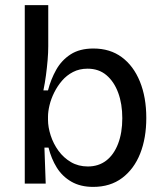

<svg xmlns="http://www.w3.org/2000/svg" viewBox="-20 -719 645 752"><path d="M345 13Q295 13 259.5 -7.5Q224 -28 202.5 -62.5Q181 -97 170 -141H154L159 0H77V-254V-699H169V-538Q169 -513 166.5 -483.5Q164 -454 160 -424Q156 -394 150 -365H168Q179 -408 200 -445.5Q221 -483 256.5 -506Q292 -529 346 -529Q411 -529 457 -495Q503 -461 528 -399.5Q553 -338 553 -257Q553 -178 529 -117.5Q505 -57 458.5 -22Q412 13 345 13ZM324 -67Q366 -67 396 -90Q426 -113 442.5 -156Q459 -199 459 -256Q459 -312 443 -355.5Q427 -399 397 -424.5Q367 -450 323 -450Q291 -450 266 -437Q241 -424 223 -403Q205 -382 192.5 -357Q180 -332 174 -307Q168 -282 168 -262V-250Q168 -221 178.5 -188.5Q189 -156 209 -128.5Q229 -101 258 -84Q287 -67 324 -67Z"/></svg>

Font: Bricolage Grotesque 18pt
Style: Regular
Weight: 400
Version: Version 1.001;gftools[0.9.33.dev8+g029e19f]